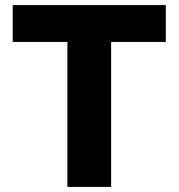

<svg xmlns="http://www.w3.org/2000/svg" viewBox="-20 -735 702 755"><path d="M417 0H245V-580H417ZM632 -570H30V-715H632Z"/></svg>

Font: Wix Madefor Display ExtraBold
Style: Regular
Weight: 800
Designer: Dalton Maag Ltd
Foundry: Dalton Maag Ltd
Version: Version 3.100